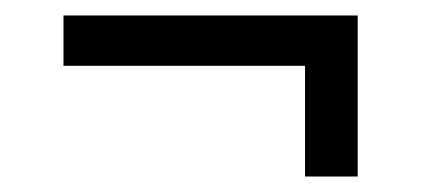

<svg xmlns="http://www.w3.org/2000/svg" viewBox="-20 -351 544 248"><path d="M62 -266V-331H442V-123H374V-266Z"/></svg>

Font: Bricolage Grotesque 12pt Light
Style: Regular
Weight: 300
Designer: Mathieu Triay
Foundry: Atelier Triay
Version: Version 1.001; ttfautohint (v1.8.4.7-5d5b);gftools[0.9.33.de